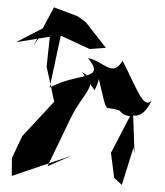

<svg xmlns="http://www.w3.org/2000/svg" viewBox="-125 -867 827 960"><g transform="rotate(5 289.0 -387.0)"><path d="M345 -421C363 -463 367 -511 358 -489C428 -283 389 -357 483 -329C474 -404 446 -309 533 -307L454 -116L481 7L522 39L564 -152L572 -120L540 -380C475 -323 585 -254 633 -393C595 -350 560 -439 472 -580C427 -489 382 -569 298 -578C403 -472 250 -503 120 -414L153 -678L303 -624L383 -637L272 -756L228 -782L107 -816L22 -618L81 -720L-67 -626L99 -668L96 -518L149 -346L5 -161L-37 -47L-30 42L259 -85L144 -22L238 -271C290 -407 376 -460 275 -506Z"/></g></svg>

Font: Asimov Silicon
Style: Regular
Weight: 400
Designer: Google
Version: Version 2.000980; 2014